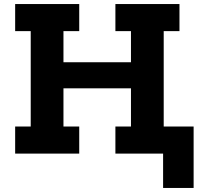

<svg xmlns="http://www.w3.org/2000/svg" viewBox="-20 -760 978 950"><path d="M938 -134V170H787V0H551V-134H628V-323H294V-134H372V0H55V-134H132V-606H55V-740H372V-606H294V-452H628V-606H551V-740H868V-606H790V-134Z"/></svg>

Font: Arvo
Style: Bold
Weight: 700
Designer: Anton Koovit (Cyrillic Expansion: Cyreal)
Foundry: Anton Koovit, Yassin Baggar
Version: Version 3.000